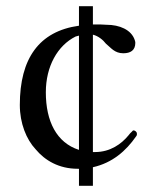

<svg xmlns="http://www.w3.org/2000/svg" viewBox="-20 -532 496 620"><path d="M411 -111C410 -111 408 -110 405 -106C402 -104 399 -100 395 -95C372 -67 336 -41 287 -41C285 -41 282 -41 280 -41V-420C297 -416 313 -403 322 -391C338 -378 350 -360 378 -360C401 -360 417 -369 417 -394C417 -397 416 -400 415 -403C404 -436 366 -452 324 -452C312 -453 301 -453 290 -453C287 -453 283 -453 280 -453V-512H235V-449C106 -431 44 -343 44 -193C44 -134 65 -82 95 -50C125 -14 170 13 231 13C232 13 234 13 235 13V68H280V8C343 -6 387 -45 419 -91C420 -92 421 -94 422 -96V-101C422 -106 416 -111 411 -111ZM235 -417V-48C163 -71 128 -140 128 -234C128 -318 166 -385 224 -414C228 -415 231 -416 235 -417Z"/></svg>

Font: fbb
Style: Regular
Weight: 400
Designer: David J. Perry, Michael Sharpe
Version: Version 1.045